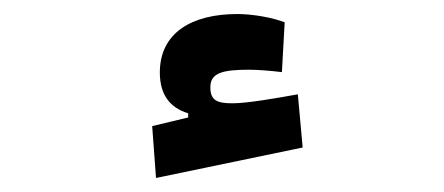

<svg xmlns="http://www.w3.org/2000/svg" viewBox="-20 -802 626 271"><path d="M200.2 -550.8 407.2 -593.8 400.4 -668.9C371.1 -663.6 329.1 -656.2 308.1 -656.2C286.6 -656.2 276.9 -660.2 276.9 -678.7C276.9 -699.2 293.9 -703.6 332 -703.6C343.3 -703.6 362.8 -702.1 377.9 -700.2L381.8 -770.5C365.7 -776.9 337.4 -782.2 314.9 -782.2C251 -782.2 205.6 -755.9 205.6 -699.7C205.6 -668.5 219.7 -649.9 245.6 -642.1V-636.2L194.8 -624Z"/></svg>

Font: Cascadia Mono NF
Style: Bold
Weight: 700
Monospace: yes
Designer: Aaron Bell
Foundry: Saja Typeworks
Version: Version 2404.023